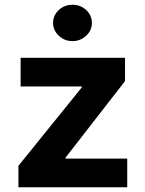

<svg xmlns="http://www.w3.org/2000/svg" viewBox="-20 -789 611 809"><path d="M516.1 0H57.6V-90.3L324.7 -420.9V-424.8H66.9V-545.4H506.8V-447.3L255.9 -124.5V-120.6H516.1ZM285.6 -615.7Q252 -615.7 227.5 -638.7Q203.6 -661.1 203.6 -692.4Q203.6 -724.1 227.5 -746.6Q251.5 -769 285.2 -769Q319.3 -769 343.3 -746.6Q367.2 -724.1 367.2 -692.4Q367.2 -661.1 343.3 -638.7Q318.8 -615.7 285.6 -615.7Z"/></svg>

Font: My Font
Style: Bold
Weight: 500
Designer: Rasmus Andersson
Foundry: rsms
Version: Version 0.001